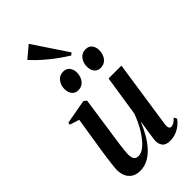

<svg xmlns="http://www.w3.org/2000/svg" viewBox="-301 -1044 1124 1124"><g transform="rotate(-45 261.0 -482.0)"><path d="M134.5 11.5Q103.5 11.5 82.8 -1.5Q62 -14.5 51.5 -37Q41 -59.5 41 -89Q41 -101.5 43.8 -126.2Q46.5 -151 50.5 -179.8Q54.5 -208.5 58.2 -233.2Q62 -258 64 -269.5L93 -453L34 -471.5L36 -486L187.5 -513.5L205 -500L172.5 -276Q170 -259.5 166.2 -234.8Q162.5 -210 159.2 -184.2Q156 -158.5 153.8 -137.8Q151.5 -117 151.5 -108.5Q151.5 -92 155 -80.2Q158.5 -68.5 166.8 -62.8Q175 -57 189 -57Q215.5 -57 244.5 -83Q273.5 -109 300.5 -153.2Q327.5 -197.5 347 -251.5L385.5 -502.5H492L429 -78.5Q427 -62 431 -52.2Q435 -42.5 445.5 -42.5Q455.5 -42.5 468.2 -49.8Q481 -57 493 -71.5L503 -52.5Q492 -36 473.8 -21.5Q455.5 -7 432.5 2Q409.5 11 383.5 11Q347.5 11 334 -7Q320.5 -25 320.5 -47.5Q320.5 -52.5 322.5 -68.5Q324.5 -84.5 327.8 -106.2Q331 -128 334.5 -150Q338 -172 340.5 -188H339Q322.5 -147.5 301.5 -111.5Q280.5 -75.5 255 -47.8Q229.5 -20 199.5 -4.2Q169.5 11.5 134.5 11.5ZM211.5 -578.5Q187 -578.5 173 -596Q159 -613.5 159 -642Q159 -672.5 177 -695.8Q195 -719 225 -719Q253 -719 266.2 -700.8Q279.5 -682.5 279.5 -659.5Q279.5 -625 261.2 -601.8Q243 -578.5 211.5 -578.5ZM397 -578.5Q372 -578.5 358.2 -596Q344.5 -613.5 344.5 -642Q344.5 -672.5 362.2 -695.8Q380 -719 410.5 -719Q438.5 -719 451.5 -700.8Q464.5 -682.5 464.5 -659.5Q464.5 -625 446.5 -601.8Q428.5 -578.5 397 -578.5ZM326.5 -752Q299.5 -768.5 272 -788Q244.5 -807.5 218 -829Q191.5 -850.5 168.2 -872.5Q145 -894.5 126 -915.5L198.5 -976.5L340 -764Z"/></g></svg>

Font: Merriweather 144pt Medium
Style: Italic
Weight: 500
Italic angle: -7.8°
Version: Version 2.101